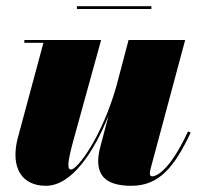

<svg xmlns="http://www.w3.org/2000/svg" viewBox="-20 -589 635 619"><path d="M228 -569V-560H468V-569ZM306 -460H58.5V-451H120L36.5 -141C14 -49 49.5 10 128 10C211 10 282.5 -98 330 -216.5L302 -110C299 -98.5 296.5 -83.5 296.5 -70.5C296.5 -18.5 327 10 404 10C494.5 10 543.5 -53 595 -162L586 -165C525.5 -34.5 482 -20.5 471 -20.5C465.5 -20.5 463 -24 463 -29.5C463 -34 464 -39 465.5 -45L577 -460H394.5L354.5 -308.5C307.5 -145.5 229.5 -42.5 209 -42.5C198 -42.5 195 -58 216.5 -136Z"/></svg>

Font: Bodoni* 24pt Fatface
Style: Italic
Weight: 900
Italic angle: -13°
Version: Version 2.3